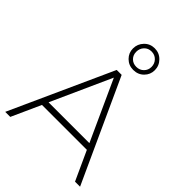

<svg xmlns="http://www.w3.org/2000/svg" viewBox="-269 -1104 1237 1237"><g transform="rotate(45 349.0 -485.5)"><path d="M644 0H690L370 -699H325L8 0H54L144 -199H553ZM162 -241 347 -651 534 -241ZM329.5 -802.5C348.5 -783.5 372 -774 400 -774C428.7 -774 452.5 -783.5 471.5 -802.5C490.5 -821.5 500 -844.3 500 -871C500 -898.3 490.3 -921.8 471 -941.5C451.7 -961.2 428 -971 400 -971C372 -971 348.5 -961.2 329.5 -941.5C310.5 -921.8 301 -898.3 301 -871C301 -844.3 310.5 -821.5 329.5 -802.5ZM450 -822C436.7 -808.7 420 -802 400 -802C380 -802 363.5 -808.5 350.5 -821.5C337.5 -834.5 331 -851 331 -871C331 -891 337.5 -907.8 350.5 -921.5C363.5 -935.2 380 -942 400 -942C420 -942 436.7 -935.2 450 -921.5C463.3 -907.8 470 -891 470 -871C470 -851.7 463.3 -835.3 450 -822Z"/></g></svg>

Font: Montserrat Custom ExtraLight
Style: Regular
Weight: 300
Designer: Julieta Ulanovsky
Foundry: Julieta Ulanovsky
Version: Version 7.200